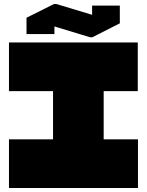

<svg xmlns="http://www.w3.org/2000/svg" viewBox="-20 -943 737 963"><path d="M246 0V-486L448 -730H500V-244L298 0ZM25 0V-244H246V0ZM298 0 500 -244H672V0ZM25 -486V-730H448L246 -486ZM500 -486V-730H671V-486ZM113 -772V-853L253 -864V-772ZM442 -806V-915H581V-827ZM432 -756 113 -853V-854L251 -923H262L581 -827V-826L443 -756Z"/></svg>

Font: Foldit Black
Style: Regular
Weight: 900
Version: Version 1.003